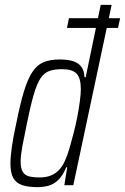

<svg xmlns="http://www.w3.org/2000/svg" viewBox="-20 -763 515 791"><path d="M256 -648 264 -688H475L466 -648ZM135 8Q96 8 71 -0.5Q46 -9 34.5 -30Q23 -51 23 -89Q23 -117 29 -159Q35 -201 47 -255Q63 -335 78.5 -386Q94 -437 113 -466Q132 -495 159 -506.5Q186 -518 226 -518Q259 -518 281 -511Q303 -504 315 -488Q327 -472 328 -445H333L395 -743H440L282 0H245L257 -74H253Q238 -38 219 -20.5Q200 -3 178.5 2.5Q157 8 135 8ZM144 -32Q171 -32 191 -40.5Q211 -49 226 -66Q241 -83 251 -109Q259 -127 267 -155Q275 -183 283.5 -215.5Q292 -248 298.5 -282Q305 -316 309 -346Q313 -376 313 -396Q313 -441 295.5 -459.5Q278 -478 236 -478Q204 -478 183 -470.5Q162 -463 147 -440.5Q132 -418 119 -373.5Q106 -329 91 -255Q79 -198 72 -160Q65 -122 65 -97Q65 -70 73.5 -55.5Q82 -41 99.5 -36.5Q117 -32 144 -32Z"/></svg>

Font: Saira Condensed ExtraLight
Style: Italic
Weight: 250
Width: 3
Italic angle: -12°
Designer: Hector Gatti with collaboration of the Omnibus-Type team
Foundry: Omnibus-Type
Version: Version 1.101